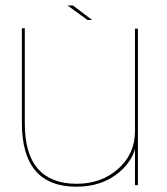

<svg xmlns="http://www.w3.org/2000/svg" viewBox="-20 -698 628 724"><path d="M489 0H500V-590H489V-125.5ZM73.5 -591.5H62.5V-234Q62.5 -114.5 113.8 -54.2Q165 6 268.5 6Q365 6 429.8 -48.8Q494.5 -103.5 494.5 -177.5L489 -203Q489 -118 425.8 -61.5Q362.5 -5 269 -5Q173 -5 123.2 -61.2Q73.5 -117.5 73.5 -233ZM310 -622.5H327.5L255 -677.5H234.5Z"/></svg>

Font: Anybody SemiExpanded Thin
Style: Regular
Weight: 250
Width: 6
Version: Version 1.113;gftools[0.9.25]